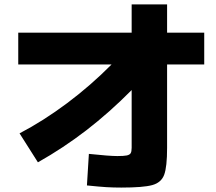

<svg xmlns="http://www.w3.org/2000/svg" viewBox="-20 -808 978 868"><path d="M484.4 -516.6H62.5V-660.2H575.2V-788.1H735.4V-660.2H903.3V-516.6H735.4V-139.6Q735.4 -53.2 722.2 -17.8Q709 17.6 668.2 28.8Q627.4 40 528.3 40Q493.2 40 460.9 38.1Q428.7 36.1 373 30.3L381.8 -112.3Q474.1 -102.5 510.7 -102.5Q540 -102.5 553 -105.2Q565.9 -107.9 570.6 -115.2Q575.2 -122.6 575.2 -139.6V-400.9Q475.1 -299.8 370.6 -219.2Q266.1 -138.7 151.4 -74.2L68.4 -205.1Q175.8 -261.2 283 -341.3Q390.1 -421.4 484.4 -516.6Z"/></svg>

Font: Pretendard JP Black
Style: Regular
Weight: 900
Designer: Base glyphs from Inter by Rasmus Andersson; Hangeul glyphs from Noto Sans CJK(Source Han Sans) by Jang Soo-young and Kan
Foundry: Kil Hyung-jin
Version: Version 1.309